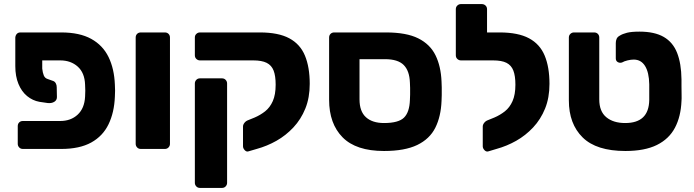

<svg xmlns="http://www.w3.org/2000/svg" viewBox="-20 -730 3400 941"><path d="M187 -434V-394Q189 -374 194.5 -360.5Q200 -347 213 -343L241 -333Q249 -330 253.5 -321.5Q258 -313 258 -303L259 -254Q259 -239 246 -231Q233 -223 214 -225L173 -231Q140 -237 113 -259Q86 -281 70.5 -318.5Q55 -356 55 -406V-546Q56 -557 62.5 -564Q69 -571 80 -571H280Q370 -571 427 -539.5Q484 -508 512 -450.5Q540 -393 543 -315Q544 -300 544 -285.5Q544 -271 543 -256Q540 -179 512 -121Q484 -63 427 -31.5Q370 0 280 0H92Q81 0 74 -7.5Q67 -15 67 -25V-112Q67 -123 74 -130Q81 -137 92 -137H275Q327 -137 360.5 -168Q394 -199 397 -256Q398 -271 398 -285.5Q398 -300 397 -315Q395 -373 361 -403.5Q327 -434 275 -434Z M670 0Q659 0 652 -7.5Q645 -15 645 -25V-546Q645 -557 652 -564Q659 -571 670 -571H788Q799 -571 806 -564Q813 -557 813 -546V-25Q813 -15 806 -7.5Q799 0 788 0Z M960 191Q949 191 942 183.5Q935 176 935 166V-321Q935 -331 942 -338.5Q949 -346 960 -346H1068Q1079 -346 1086 -338.5Q1093 -331 1093 -321V166Q1093 176 1086 183.5Q1079 191 1068 191ZM1197 12Q1188 15 1179.5 6Q1171 -3 1171 -13V-110Q1171 -119 1178 -128Q1185 -137 1196 -141L1228 -154Q1256 -166 1279.5 -184.5Q1303 -203 1317 -234.5Q1331 -266 1331 -315Q1331 -358 1321 -384Q1311 -410 1287 -422Q1263 -434 1221 -434H960Q950 -434 942.5 -441Q935 -448 935 -459V-547Q935 -557 942.5 -564Q950 -571 960 -571H1254Q1344 -571 1397.5 -542.5Q1451 -514 1474.5 -457.5Q1498 -401 1498 -319Q1498 -251 1476.5 -198Q1455 -145 1418 -105.5Q1381 -66 1335 -40Q1289 -14 1238 0Z M1862 10Q1725 10 1659 -57Q1593 -124 1593 -241V-546Q1593 -557 1600 -564Q1607 -571 1618 -571H1872Q1972 -571 2030 -542Q2088 -513 2114.5 -459Q2141 -405 2144 -330Q2145 -320 2145 -301.5Q2145 -283 2145 -264Q2145 -245 2144 -235Q2141 -159 2113.5 -104Q2086 -49 2025 -19.5Q1964 10 1862 10ZM1862 -127Q1933 -127 1960 -153.5Q1987 -180 1989 -240Q1990 -250 1990 -266.5Q1990 -283 1990 -299Q1990 -315 1989 -325Q1987 -383 1958.5 -411.5Q1930 -440 1867 -440H1742V-243Q1742 -184 1773.5 -155.5Q1805 -127 1862 -127Z M2373 12Q2363 15 2354.5 6Q2346 -3 2346 -13V-110Q2346 -119 2353 -128Q2360 -137 2371 -141L2403 -154Q2431 -166 2454.5 -184.5Q2478 -203 2492 -234.5Q2506 -266 2506 -315Q2506 -358 2496 -384Q2486 -410 2462.5 -422Q2439 -434 2396 -434H2373Q2363 -434 2355.5 -441Q2348 -448 2348 -459V-547Q2348 -557 2355.5 -564Q2363 -571 2373 -571H2429Q2519 -571 2572.5 -542.5Q2626 -514 2649.5 -457.5Q2673 -401 2673 -319Q2673 -251 2651.5 -198Q2630 -145 2593 -105.5Q2556 -66 2510 -40Q2464 -14 2413 0ZM2408 -434H2239Q2229 -434 2221.5 -441Q2214 -448 2214 -459V-685Q2214 -696 2221.5 -703Q2229 -710 2239 -710H2341Q2352 -710 2359.5 -703Q2367 -696 2367 -685V-571H2409Z M3045 10Q2903 10 2835.5 -56.5Q2768 -123 2768 -238V-546Q2768 -557 2775.5 -564Q2783 -571 2793 -571H2892Q2903 -571 2910 -564Q2917 -557 2917 -546V-243Q2917 -184 2951.5 -155.5Q2986 -127 3044 -127Q3102 -127 3131.5 -155Q3161 -183 3162 -240Q3162 -250 3162 -264Q3162 -278 3162 -292.5Q3162 -307 3162 -317Q3161 -375 3141.5 -406.5Q3122 -438 3086 -438Q3072 -438 3055.5 -434Q3039 -430 3029 -424Q3018 -420 3008 -425.5Q2998 -431 2998 -444V-519Q2998 -530 3002 -539.5Q3006 -549 3017 -555Q3031 -564 3053 -569.5Q3075 -575 3114 -575Q3188 -575 3233 -549Q3278 -523 3298.5 -471Q3319 -419 3320 -341Q3320 -331 3320 -309.5Q3320 -288 3320.5 -266.5Q3321 -245 3320 -235Q3317 -159 3288 -104Q3259 -49 3199.5 -19.5Q3140 10 3045 10Z"/></svg>

Font: DVN-Rubik
Style: Bold
Weight: 700
Designer: Hubert and Fischer
Foundry: Hubert & Fischer
Version: Version 2.102